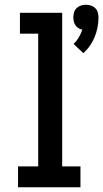

<svg xmlns="http://www.w3.org/2000/svg" viewBox="-20 -789 435 809"><path d="M331 -565 290 -604Q303 -616 312 -631.5Q321 -647 327 -664Q318 -666 310.5 -670.5Q303 -675 298 -682.5Q293 -690 291 -698.5Q289 -707 289 -716Q289 -726 292 -736.5Q295 -747 302.5 -754.5Q310 -762 320.5 -765.5Q331 -769 342 -769Q353 -769 363.5 -765.5Q374 -762 381.5 -754.5Q389 -747 392 -736.5Q395 -726 395 -716Q395 -695 391 -674Q387 -653 379 -633.5Q371 -614 359 -596.5Q347 -579 331 -565ZM56 0V-88H141V-647H64V-735H242V-88H319V0Z"/></svg>

Font: Iosevka Custom Semibold
Style: Regular
Weight: 600
Designer: Belleve Invis
Foundry: Belleve Invis
Version: Version 27.0.2; ttfautohint (v1.8.4)